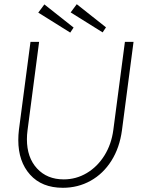

<svg xmlns="http://www.w3.org/2000/svg" viewBox="-20 -884 725 913"><path d="M67 -218Q67 -242 70 -267L125 -685H166L111 -265Q108 -243 108 -222Q108 -135 156 -83Q204 -31 283 -31Q342 -31 392.5 -61Q443 -91 476.5 -144.5Q510 -198 519 -267L574 -685H615L560 -265Q549 -182 510 -120Q471 -58 411 -24.5Q351 9 279 9Q179 9 123 -53.5Q67 -116 67 -218ZM162 -824 191 -863 330 -753 314 -729ZM316 -825 345 -864 484 -754 468 -730Z"/></svg>

Font: Bellota Text Light
Style: Italic
Weight: 300
Italic angle: -7.5°
Designer: Kemie Guaida
Foundry: Kemie Guaida
Version: Version 4.001